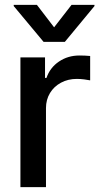

<svg xmlns="http://www.w3.org/2000/svg" viewBox="-20 -765 406 785"><path d="M63.5 -530.3H164.1V-446.3H169.9Q184.6 -488.8 221.2 -513.4Q257.8 -538.1 304.7 -538.1Q327.1 -538.1 348.6 -536.1V-436.5Q339.8 -438.5 324 -440.4Q308.1 -442.4 293.9 -442.4Q258.3 -442.4 229.5 -427Q200.7 -411.6 184.3 -384.5Q168 -357.4 168 -323.2V0H63.5ZM201.2 -653.3 272.5 -745.1H366.2V-740.2L245.1 -593.8H158.2L36.1 -740.2V-745.1H130.9Z"/></svg>

Font: Pretendard GOV Medium
Style: Regular
Weight: 500
Designer: Base glyphs from Inter by Rasmus Andersson; Hangeul glyphs from Noto Sans CJK(Source Han Sans) by Jang Soo-young and Kan
Foundry: Kil Hyung-jin
Version: Version 1.309